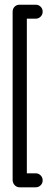

<svg xmlns="http://www.w3.org/2000/svg" viewBox="-20 -694 210 824"><path d="M64 -673.8H132.8Q145.5 -673.8 154.3 -665.3Q163.1 -656.7 163.1 -644Q163.1 -631.3 154.3 -622.6Q145.5 -613.8 132.8 -613.8H95.2V49.8H132.8Q145.5 49.8 154.3 58.6Q163.1 67.4 163.1 80.1Q163.1 92.8 154.3 101.3Q145.5 109.9 132.8 109.9H64.9Q52.2 109.9 43.7 101.3Q35.2 92.8 34.2 80.1V-644Q34.2 -656.7 42.7 -665.3Q51.3 -673.8 64 -673.8Z"/></svg>

Font: Beon
Style: Regular
Weight: 400
Designer: BSozoo
Foundry: BSozoo
Version: Version 1.001;PS 001.001;hotconv 1.0.70;makeotf.lib2.5.58329